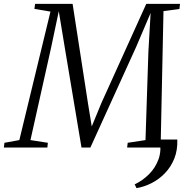

<svg xmlns="http://www.w3.org/2000/svg" viewBox="-53 -763 964 993"><path d="M864 -41.5Q866 13.5 848.5 57Q831 100.5 800.2 132.5Q769.5 164.5 731 184Q692.5 203.5 653 210L643.5 190.5Q684 171.5 717.5 138.2Q751 105 767.2 59.5Q783.5 14 771.5 -41.5ZM-33 0 -30 -24.5 47 -38.5 208 -703 125 -717 128.5 -743H322.5L402.5 -225.5L421.5 -109L471.5 -230.5L703.5 -743H878L875 -716.5L792.5 -705.5L778.5 -39.5L860.5 -24.5L858.5 0H604.5L607.5 -24.5L699.5 -38.5L714.5 -496L726 -696L651 -520L414.5 0H368.5L283.5 -508L251 -705L210.5 -513L104.5 -38.5L194.5 -24.5L192 0Z"/></svg>

Font: Merriweather 96pt Light
Style: Italic
Weight: 300
Italic angle: -7.8°
Version: Version 2.101